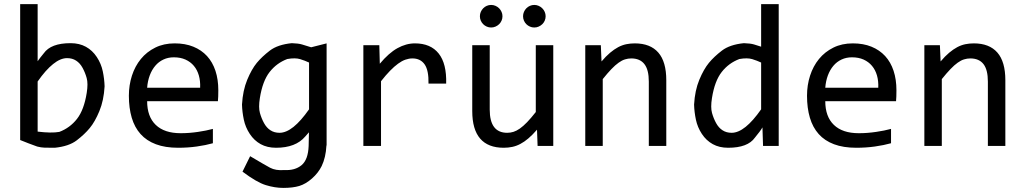

<svg xmlns="http://www.w3.org/2000/svg" viewBox="-20 -710 4988 934"><path d="M78.1 -689.9V-28.8C104.2 -18.1 131.8 -7.5 161.1 2.9C173.8 6.2 185.7 8 196.8 8.3C207.8 8.6 224.4 8.8 246.6 8.8C292.2 4.2 327.7 -7.8 353.3 -27.3C378.8 -46.9 400 -66.8 416.7 -87.2C433.5 -107.5 449.1 -134.9 463.4 -169.4C477.7 -203.9 486.2 -244.1 488.8 -290C488.1 -313.8 485.2 -338.1 480 -363C474.8 -387.9 465.1 -411.1 450.9 -432.6C436.8 -454.1 419.1 -470.7 397.9 -482.4C376.8 -494.1 351.9 -500 323.2 -500C259.4 -500 216 -483.6 192.9 -450.7C180.2 -435.4 170.2 -422.5 163.1 -412.1V-689.9ZM163.1 -313.5C189.1 -350.9 214.2 -379.2 238.3 -398.4C262 -417.6 284.7 -427.2 306.2 -427.2C323.1 -427.2 337.8 -423.2 350.3 -415C362.9 -406.9 373.3 -395.3 381.6 -380.1C389.9 -365 396.6 -348.5 401.6 -330.6C406.7 -312.7 406.7 -288.6 401.9 -258.3C393.1 -203 377.3 -160.7 354.5 -131.6C331.7 -102.5 303.1 -81.4 268.6 -68.4C242.8 -63.8 207.7 -64.3 163.1 -69.8Z M1042 -271C1042 -305.8 1037.4 -337.3 1028.1 -365.5C1018.8 -393.6 1005.1 -417.6 987.1 -437.3C969 -456.9 946.8 -472.2 920.4 -482.9C894 -493.7 863.8 -499 829.6 -499C794.4 -499 763 -492.2 735.4 -478.5C707.7 -464.8 684.3 -446.4 665.3 -423.1C646.2 -399.8 631.8 -372.8 621.8 -342C611.9 -311.3 606.9 -278.6 606.9 -244.1C606.9 -204.4 611.6 -168.9 620.8 -137.5C630.1 -106 644.4 -79.5 663.8 -57.9C683.2 -36.2 708 -19.7 738.3 -8.3C768.6 3.1 804.7 8.8 846.7 8.8C877.9 8.8 908.1 6.8 937.3 2.7C966.4 -1.4 992.5 -6.7 1015.6 -13.2V-83C1005.2 -80.1 993.9 -77.4 981.7 -75C969.5 -72.5 956.7 -70.3 943.4 -68.4C930 -66.4 916.2 -64.9 901.9 -63.7C887.5 -62.6 873.2 -62 858.9 -62C806.2 -62 765.8 -75.4 737.8 -102.3C709.8 -129.2 695.8 -167.6 695.8 -217.8H1040C1040.7 -224.9 1041.2 -232.6 1041.5 -240.7C1041.8 -248.9 1042 -259 1042 -271ZM953.6 -283.2H695.8C697.4 -305 701.7 -325 708.5 -343.3C715.3 -361.5 724.3 -377.1 735.4 -390.1C746.4 -403.2 759.6 -413.2 774.9 -420.4C790.2 -427.6 807.1 -431.2 825.7 -431.2C847.2 -431.2 866 -427.5 882.3 -420.2C898.6 -412.8 912.2 -402.7 923.1 -389.6C934 -376.6 942.1 -361.1 947.3 -343C952.5 -325 954.6 -305 953.6 -283.2Z M1244.1 -232.9C1252.9 -288.2 1268.7 -330.5 1291.5 -359.6C1314.3 -388.8 1342.9 -409.8 1377.4 -422.9C1403.2 -427.4 1424 -427.2 1439.9 -422.4C1455.9 -417.5 1470.4 -411.9 1483.4 -405.8V-178.2C1457 -140.5 1431.9 -112 1408 -92.8C1384 -73.6 1361.3 -64 1339.8 -64C1322.9 -64 1308.2 -68 1295.7 -76.2C1283.1 -84.3 1272.7 -95.9 1264.4 -111.1C1256.1 -126.2 1249.4 -142.7 1244.4 -160.6C1239.3 -178.5 1239.3 -202.6 1244.1 -232.9ZM1568.8 -3.4V-499L1493.7 -480C1475.4 -485.5 1460.6 -490.1 1449.2 -493.7C1437.8 -497.2 1421.2 -499.3 1399.4 -500C1353.8 -495.4 1318.3 -483.4 1292.7 -463.9C1267.2 -444.3 1246 -424.4 1229.2 -404.1C1212.5 -383.7 1196.9 -356.3 1182.6 -321.8C1168.3 -287.3 1159.8 -247.1 1157.2 -201.2C1157.9 -177.4 1160.8 -153.1 1166 -128.2C1171.2 -103.3 1180.9 -80.1 1195.1 -58.6C1209.2 -37.1 1226.9 -20.5 1248 -8.8C1269.2 2.9 1294.1 8.8 1322.8 8.8C1386.6 8.8 1433.9 -9.4 1464.8 -45.9C1471 -53.4 1477.1 -60.2 1482.9 -66.4L1481.4 0C1479.8 44.6 1468.3 75.8 1447 93.5C1425.7 111.2 1397.6 119.1 1362.8 117.2C1335.1 119.5 1312.2 115.7 1293.9 106C1275.7 96.2 1243.3 77.5 1196.8 49.8L1159.7 125C1205.6 159.5 1243.2 181.3 1272.7 190.4C1302.2 199.5 1330.6 204.1 1357.9 204.1C1389.2 204.1 1415.2 200.9 1436 194.6C1456.9 188.2 1477.5 176.1 1497.8 158.2C1518.1 140.3 1533.9 120.1 1544.9 97.7C1558.3 69.7 1565.9 36.6 1567.9 -1.5C1568.5 -2.1 1568.8 -2.8 1568.8 -3.4Z M1747.6 -490.2V0H1833.5V-314.9C1849.1 -334.8 1863.8 -351.7 1877.4 -365.7C1891.1 -379.7 1904.1 -391.2 1916.3 -400.1C1928.5 -409.1 1940.3 -415.6 1951.9 -419.7C1963.5 -423.7 1974.9 -425.8 1986.3 -425.8C2012.4 -425.8 2032.1 -416.1 2045.7 -396.7C2059.2 -377.4 2065.4 -346.2 2064.5 -303.2H2150.4C2152.3 -368 2140.2 -416.8 2114 -449.7C2087.8 -482.6 2049.3 -499 1998.5 -499C1969.9 -499 1941.5 -491.2 1913.3 -475.6C1885.2 -460 1856.6 -434.7 1827.6 -399.9L1825.2 -490.2Z M2671.4 0V-490.2H2586.4V-165C2570.8 -145.2 2556.7 -128.7 2544.2 -115.7C2531.7 -102.7 2519.9 -92.4 2509 -84.7C2498.1 -77.1 2487.7 -71.7 2477.8 -68.6C2467.9 -65.5 2457.7 -64 2447.3 -64C2390.6 -64 2362.3 -101.6 2362.3 -176.8V-490.2H2277.3V-169.9C2277.3 -110 2290.2 -65.3 2315.9 -35.6C2341.6 -6 2379.7 8.8 2430.2 8.8C2444.8 8.8 2458.7 7.4 2471.9 4.6C2485.1 1.9 2498.2 -2.9 2511.2 -9.8C2524.3 -16.6 2537.4 -25.6 2550.5 -36.9C2563.7 -48.1 2577.6 -62.2 2592.3 -79.1L2595.2 0ZM2369.1 -686C2361.7 -686 2354.6 -684.6 2347.9 -681.6C2341.2 -678.7 2335.4 -674.7 2330.6 -669.7C2325.7 -664.6 2321.8 -658.8 2318.8 -652.1C2315.9 -645.4 2314.5 -638.3 2314.5 -630.9C2314.5 -623.4 2315.9 -616.3 2318.8 -609.6C2321.8 -602.9 2325.7 -597.2 2330.6 -592.3C2335.4 -587.4 2341.2 -583.5 2347.9 -580.6C2354.6 -577.6 2361.7 -576.2 2369.1 -576.2C2376.6 -576.2 2383.7 -577.6 2390.4 -580.6C2397.1 -583.5 2402.9 -587.4 2408 -592.3C2413 -597.2 2417 -602.9 2419.9 -609.6C2422.9 -616.3 2424.3 -623.4 2424.3 -630.9C2424.3 -638.3 2422.9 -645.4 2419.9 -652.1C2417 -658.8 2413 -664.6 2408 -669.7C2402.9 -674.7 2397.1 -678.7 2390.4 -681.6C2383.7 -684.6 2376.6 -686 2369.1 -686ZM2579.1 -686C2571.6 -686 2564.5 -684.6 2557.9 -681.6C2551.2 -678.7 2545.4 -674.7 2540.5 -669.7C2535.6 -664.6 2531.7 -658.8 2528.8 -652.1C2525.9 -645.4 2524.4 -638.3 2524.4 -630.9C2524.4 -623.4 2525.9 -616.3 2528.8 -609.6C2531.7 -602.9 2535.6 -597.2 2540.5 -592.3C2545.4 -587.4 2551.2 -583.5 2557.9 -580.6C2564.5 -577.6 2571.6 -576.2 2579.1 -576.2C2586.6 -576.2 2593.7 -577.6 2600.3 -580.6C2607 -583.5 2612.9 -587.4 2617.9 -592.3C2623 -597.2 2627 -602.9 2629.9 -609.6C2632.8 -616.3 2634.3 -623.4 2634.3 -630.9C2634.3 -638.3 2632.8 -645.4 2629.9 -652.1C2627 -658.8 2623 -664.6 2617.9 -669.7C2612.9 -674.7 2607 -678.7 2600.3 -681.6C2593.7 -684.6 2586.6 -686 2579.1 -686ZM2199.2 -490.2Z M2827.1 -490.2V0H2912.1V-325.2C2927.7 -344.7 2941.8 -361 2954.3 -374C2966.9 -387 2978.5 -397.4 2989.3 -405C3000 -412.7 3010.3 -418.1 3020.3 -421.1C3030.2 -424.2 3040.4 -425.8 3050.8 -425.8C3079.1 -425.8 3100.4 -416.6 3114.7 -398.2C3129.1 -379.8 3136.2 -351.4 3136.2 -313V0H3221.2V-319.8C3221.2 -379.7 3208.3 -424.6 3182.4 -454.3C3156.5 -484.1 3118.3 -499 3067.9 -499C3053.5 -499 3039.7 -497.6 3026.4 -494.9C3013 -492.1 2999.9 -487.3 2987.1 -480.5C2974.2 -473.6 2961.1 -464.6 2947.8 -453.4C2934.4 -442.1 2920.6 -428.1 2906.2 -411.1L2902.8 -490.2Z M3768.1 0V-689.9H3682.6V-482.9C3668.9 -487.1 3657.6 -490.7 3648.4 -493.7C3637 -497.2 3620.4 -499.3 3598.6 -500C3553.1 -495.4 3517.5 -483.4 3491.9 -463.9C3466.4 -444.3 3445.2 -424.4 3428.5 -404.1C3411.7 -383.7 3396.2 -356.3 3381.8 -321.8C3367.5 -287.3 3359 -247.1 3356.4 -201.2C3357.1 -177.4 3360 -153.1 3365.2 -128.2C3370.4 -103.3 3380.1 -80.1 3394.3 -58.6C3408.4 -37.1 3426.1 -20.5 3447.3 -8.8C3468.4 2.9 3493.3 8.8 3522 8.8C3585.8 8.8 3629.2 -7.6 3652.3 -40.5C3670.2 -62 3682.5 -78.6 3689 -90.3L3691.9 0ZM3682.6 -405.8V-178.2C3656.2 -140.5 3631.1 -112 3607.2 -92.8C3583.3 -73.6 3560.5 -64 3539.1 -64C3522.1 -64 3507.4 -68 3494.9 -76.2C3482.3 -84.3 3471.9 -95.9 3463.6 -111.1C3455.3 -126.2 3448.6 -142.7 3443.6 -160.6C3438.6 -178.5 3438.5 -202.6 3443.4 -232.9C3452.1 -288.2 3467.9 -330.5 3490.7 -359.6C3513.5 -388.8 3542.2 -409.8 3576.7 -422.9C3602.4 -427.4 3623.2 -427.2 3639.2 -422.4C3655.1 -417.5 3669.6 -411.9 3682.6 -405.8Z M4340.8 -271C4340.8 -305.8 4336.2 -337.3 4326.9 -365.5C4317.6 -393.6 4304 -417.6 4285.9 -437.3C4267.8 -456.9 4245.6 -472.2 4219.2 -482.9C4192.9 -493.7 4162.6 -499 4128.4 -499C4093.3 -499 4061.8 -492.2 4034.2 -478.5C4006.5 -464.8 3983.2 -446.4 3964.1 -423.1C3945.1 -399.8 3930.6 -372.8 3920.7 -342C3910.7 -311.3 3905.8 -278.6 3905.8 -244.1C3905.8 -204.4 3910.4 -168.9 3919.7 -137.5C3929 -106 3943.3 -79.5 3962.6 -57.9C3982 -36.2 4006.8 -19.7 4037.1 -8.3C4067.4 3.1 4103.5 8.8 4145.5 8.8C4176.8 8.8 4206.9 6.8 4236.1 2.7C4265.2 -1.4 4291.3 -6.7 4314.5 -13.2V-83C4304 -80.1 4292.7 -77.4 4280.5 -75C4268.3 -72.5 4255.5 -70.3 4242.2 -68.4C4228.8 -66.4 4215 -64.9 4200.7 -63.7C4186.4 -62.6 4172 -62 4157.7 -62C4105 -62 4064.6 -75.4 4036.6 -102.3C4008.6 -129.2 3994.6 -167.6 3994.6 -217.8H4338.9C4339.5 -224.9 4340 -232.6 4340.3 -240.7C4340.7 -248.9 4340.8 -259 4340.8 -271ZM4252.4 -283.2H3994.6C3996.3 -305 4000.5 -325 4007.3 -343.3C4014.2 -361.5 4023.1 -377.1 4034.2 -390.1C4045.2 -403.2 4058.4 -413.2 4073.7 -420.4C4089 -427.6 4106 -431.2 4124.5 -431.2C4146 -431.2 4164.9 -427.5 4181.2 -420.2C4197.4 -412.8 4211 -402.7 4221.9 -389.6C4232.8 -376.6 4240.9 -361.1 4246.1 -343C4251.3 -325 4253.4 -305 4252.4 -283.2Z M4476.6 -490.2V0H4561.5V-325.2C4577.1 -344.7 4591.2 -361 4603.8 -374C4616.3 -387 4627.9 -397.4 4638.7 -405C4649.4 -412.7 4659.7 -418.1 4669.7 -421.1C4679.6 -424.2 4689.8 -425.8 4700.2 -425.8C4728.5 -425.8 4749.8 -416.6 4764.2 -398.2C4778.5 -379.8 4785.6 -351.4 4785.6 -313V0H4870.6V-319.8C4870.6 -379.7 4857.7 -424.6 4831.8 -454.3C4805.9 -484.1 4767.7 -499 4717.3 -499C4703 -499 4689.1 -497.6 4675.8 -494.9C4662.4 -492.1 4649.3 -487.3 4636.5 -480.5C4623.6 -473.6 4610.5 -464.6 4597.2 -453.4C4583.8 -442.1 4570 -428.1 4555.7 -411.1L4552.2 -490.2Z"/></svg>

Font: CodeNewRoman Nerd Font Mono
Style: Regular
Weight: 400
Monospace: yes
Designer: Sam Radian
Foundry: Code New Roman
Version: Version 2.00 November 29, 2014;Nerd Fonts 3.2.1